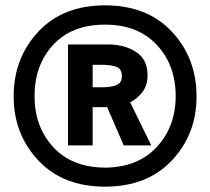

<svg xmlns="http://www.w3.org/2000/svg" viewBox="-20 -847 785 717"><path d="M714 -487Q714 -346 622 -248Q530 -150 372 -150Q215 -150 123 -248Q31 -346 31 -487Q31 -630 123 -728.5Q215 -827 372 -827Q530 -827 622 -728.5Q714 -630 714 -487ZM109 -488Q109 -374 178.5 -298Q248 -222 372 -221Q495 -222 565.5 -298Q636 -374 636 -488Q636 -604 565.5 -679.5Q495 -755 372 -755Q248 -755 178.5 -679.5Q109 -604 109 -488ZM360 -605H326V-521H361Q394 -521 414.5 -529Q435 -537 435 -562Q435 -590 415 -597.5Q395 -605 360 -605ZM442 -304 380 -447H326V-304H234V-681H384Q445 -681 488 -653Q531 -625 531 -566Q531 -529 512.5 -504Q494 -479 466 -465L545 -304Z"/></svg>

Font: Palanquin Dark
Style: Regular
Weight: 400
Designer: Pria Ravichandran
Version: Version 1.000